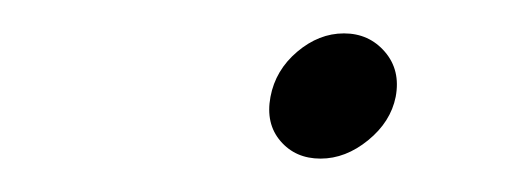

<svg xmlns="http://www.w3.org/2000/svg" viewBox="-20 -290 316 115"><path d="M217 -232Q214 -217 200.5 -206Q187 -195 172 -195Q157 -195 148 -205.5Q139 -216 142 -232Q145 -248 158 -259Q171 -270 186 -270Q201 -270 210.5 -259Q220 -248 217 -232Z"/></svg>

Font: Renner* Light
Style: Light Italic
Weight: 300
Italic angle: -10°
Version: Version 003.000 ; ttfautohint (v0.97) -l 8 -r 50 -G 200 -x 1